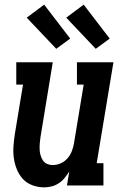

<svg xmlns="http://www.w3.org/2000/svg" viewBox="-20 -798 540 826"><path d="M170 8Q144 8 119.5 -1Q95 -10 78.5 -28Q62 -46 52.5 -69.5Q43 -93 39.5 -118Q36 -143 38 -169.5Q40 -196 44 -222L79 -434H50V-530H207L154 -207Q152 -194 151 -180.5Q150 -167 150.5 -154.5Q151 -142 154.5 -130Q158 -118 164.5 -108Q171 -98 182.5 -93Q194 -88 207 -88Q225 -88 241.5 -95.5Q258 -103 270 -116.5Q282 -130 288.5 -146.5Q295 -163 298 -180L340 -434H311V-530H468L396 -96H425V0H268L278 -60Q269 -46 258 -32.5Q247 -19 232.5 -9.5Q218 0 202 4Q186 8 170 8ZM392 -588 265 -722 340 -778 452 -632ZM222 -588 95 -722 170 -778 282 -632Z"/></svg>

Font: Iosevka Slab Oblique
Style: Bold
Weight: 700
Italic angle: -9°
Monospace: yes
Designer: Belleve Invis
Foundry: Belleve Invis
Version: Version 11.1.1; ttfautohint (v1.8.3)